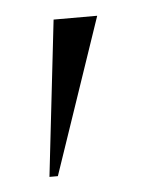

<svg xmlns="http://www.w3.org/2000/svg" viewBox="-32 -729 235 307"><g transform="rotate(-5 85.5 -575.0)"><path d="M49.5 -450 134.5 -700H64.5L36 -450Z"/></g></svg>

Font: Picaflor 12 pt
Style: Regular
Weight: 400
Designer: Ariel Martín Pérez
Foundry: Tunera Type Foundry
Version: Version 1.000;hotconv 1.0.109;makeotfexe 2.5.65596